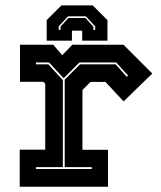

<svg xmlns="http://www.w3.org/2000/svg" viewBox="-20 -710 614 730"><path d="M55 0V-141H152V-391.5L144.5 -399H56V-540H182.5L216.5 -500L255 -540H449.5L559 -430.5L450 -324.5L381 -398.5H324L293.5 -368V-140.5H390.5V0ZM116.5 -67.5H329V-74.5H226V-407L284.5 -465.5H419.5L462 -418L467 -422.5L422 -472.5H282L222 -412.5L166.5 -472.5H116.5V-465.5H163.5L219 -405.5V-74.5H116.5ZM332.5 -689.5 388.5 -633.5V-555.5H292.5V-593.5H253.5V-555.5H157.5V-633.5L213.5 -689.5ZM306.5 -648H238.5L203 -609.5V-596.5H210V-608.5L240 -641.5H305L335 -608.5V-596.5H342V-609.5Z"/></svg>

Font: Tourney ExtraBold
Style: Regular
Weight: 800
Designer: Tyler Finck
Foundry: Etcetera Type Co
Version: Version 1.015